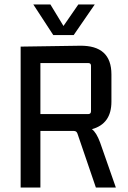

<svg xmlns="http://www.w3.org/2000/svg" viewBox="-20 -845 576 865"><path d="M220 -687 130 -825H207L266 -728L333 -825H407L312 -687ZM162 0H73V-635L340 -639Q482 -641 482 -510V-387Q482 -287 394 -263Q414 -249 431 -203L502 0H412L329 -243Q325 -255 313 -255H162ZM377 -561H162V-331H377Q390 -331 390 -344V-549Q390 -561 377 -561Z"/></svg>

Font: Gemunu Libre Medium
Style: Regular
Weight: 500
Designer: Puspanada Ekanayake, Sola Matas, Pathum Egodawatta, Kosala Senevirathne
Foundry: mooniak
Version: Version 1.100